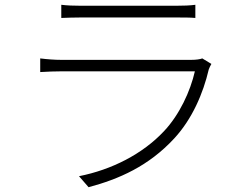

<svg xmlns="http://www.w3.org/2000/svg" viewBox="-20 -751 1040 802"><path d="M825 -507C815 -503 797 -501 780 -501H234C210 -501 180 -503 148 -507V-450C180 -452 211 -453 234 -453H794C775 -370 730 -272 665 -203C575 -107 446 -42 310 -15L350 31C477 -3 601 -57 708 -173C783 -254 829 -362 852 -461C854 -467 859 -477 863 -484ZM236 -676C262 -677 288 -678 317 -678H715C747 -678 774 -678 796 -676V-731C774 -728 747 -727 716 -727H317C286 -727 261 -728 236 -731Z"/></svg>

Font: Noto Sans CJK Light
Style: Regular
Weight: 300
Designer: Ryoko NISHIZUKA (kana & ideographs); Paul D. Hunt (Latin, Greek & Cyrillic); Wenlong ZHANG (bopomofo); Sandoll Communica
Foundry: Adobe Systems Incorporated
Version: Version 1.000;PS 1;hotconv 1.0.78;makeotf.lib2.5.61930